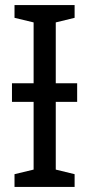

<svg xmlns="http://www.w3.org/2000/svg" viewBox="-20 -734 351 754"><path d="M37 -714V-664L112 -646V-407H27V-334H112V-68L37 -50V0H273V-50L199 -68V-334H283V-407H199V-646L273 -664V-714Z"/></svg>

Font: Noto Sans UI SemiCondensed
Style: Regular
Weight: 400
Width: 4
Designer: Monotype Design Team
Foundry: Monotype Imaging Inc.
Version: 1.001